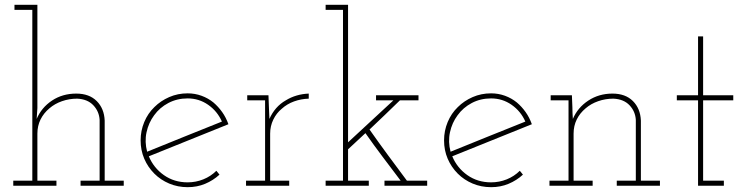

<svg xmlns="http://www.w3.org/2000/svg" viewBox="-20 -770 3095 796"><path d="M214 0V-21H135V-216Q135 -248 148 -274.5Q161 -301 185 -321Q207 -340 237 -350.5Q267 -361 300 -361Q343 -359 367 -333.5Q391 -308 393 -273V-21H314V0H493V-21H414V-270Q412 -320 381 -351Q350 -382 296 -382Q239 -382 195.5 -353Q152 -324 132 -277L135 -322V-750H40V-729H114V-21H35V0Z M758 -362Q805 -362 843 -335.5Q881 -309 900 -266Q823 -235 745.5 -204Q668 -173 590 -141Q579 -182 587.5 -221.5Q596 -261 619 -292Q642 -324 678 -343Q714 -362 758 -362ZM890 -46 877 -62Q854 -39 823 -26.5Q792 -14 758 -14Q702 -14 659.5 -44Q617 -74 597 -122Q680 -156 762 -188.5Q844 -221 927 -255Q917 -283 901 -305.5Q885 -328 865 -345Q843 -363 815.5 -373Q788 -383 758 -383Q717 -383 681.5 -367.5Q646 -352 620 -326Q593 -300 578 -264Q563 -228 563 -188Q563 -147 578 -112Q593 -77 620 -50Q646 -24 681.5 -9Q717 6 758 6Q797 6 830.5 -8Q864 -22 890 -46Z M1179 0V-21H1100V-216Q1100 -247 1113 -274Q1126 -301 1148 -319Q1170 -339 1199 -349.5Q1228 -360 1260 -361V-382Q1234 -381 1210 -374Q1186 -367 1165 -354Q1142 -341 1125 -321.5Q1108 -302 1097 -277Q1096 -291 1096 -299.5Q1096 -308 1095 -322L1093 -375H1005V-354H1079V-21H1000V0Z M1330 0H1509V-21H1423V-151L1495 -218Q1530 -168 1567 -119Q1604 -70 1641 -21H1574V0H1751V-21H1667Q1628 -73 1589 -126Q1550 -179 1512 -233Q1548 -267 1575.5 -293.5Q1603 -320 1638 -354H1715V-375H1539V-354H1611L1423 -180V-750H1330V-729H1402V-21H1330Z M2016 -362Q2063 -362 2101 -335.5Q2139 -309 2158 -266Q2081 -235 2003.5 -204Q1926 -173 1848 -141Q1837 -182 1845.5 -221.5Q1854 -261 1877 -292Q1900 -324 1936 -343Q1972 -362 2016 -362ZM2148 -46 2135 -62Q2112 -39 2081 -26.5Q2050 -14 2016 -14Q1960 -14 1917.5 -44Q1875 -74 1855 -122Q1938 -156 2020 -188.5Q2102 -221 2185 -255Q2175 -283 2159 -305.5Q2143 -328 2123 -345Q2101 -363 2073.5 -373Q2046 -383 2016 -383Q1975 -383 1939.5 -367.5Q1904 -352 1878 -326Q1851 -300 1836 -264Q1821 -228 1821 -188Q1821 -147 1836 -112Q1851 -77 1878 -50Q1904 -24 1939.5 -9Q1975 6 2016 6Q2055 6 2088.5 -8Q2122 -22 2148 -46Z M2437 0V-21H2358V-216Q2358 -248 2371 -274.5Q2384 -301 2408 -321Q2430 -340 2460 -350.5Q2490 -361 2523 -361Q2566 -359 2590 -333.5Q2614 -308 2616 -273V-21H2537V0H2716V-21H2637V-270Q2635 -320 2604 -351Q2573 -382 2519 -382Q2463 -382 2419 -353Q2375 -324 2355 -277Q2354 -291 2353.5 -301.5Q2353 -312 2353 -326L2351 -375H2263V-354H2337V-21H2258V0Z M2981 0V-21H2895V-354H3020V-375H2895V-619H2874V-375H2786V-354H2874V0Z"/></svg>

Font: Josefin Slab Thin ExtraLight
Style: Regular
Weight: 250
Version: Version 2.000